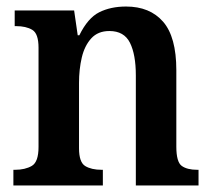

<svg xmlns="http://www.w3.org/2000/svg" viewBox="-20 -568 653 588"><path d="M21 0V-48H26Q57 -48 77.5 -60Q98 -72 98 -118V-422Q98 -465 79 -476.5Q60 -488 29 -488H25V-536H207L218 -460H223Q249 -513 284 -530.5Q319 -548 366 -548Q439 -548 479.5 -501.5Q520 -455 520 -353V-119Q520 -72 536.5 -60Q553 -48 584 -48H588V0H396V-337Q396 -401 378 -437Q360 -473 315 -473Q280 -473 259.5 -450.5Q239 -428 230.5 -392Q222 -356 222 -314V-114Q222 -71 241 -59.5Q260 -48 291 -48H295V0Z"/></svg>

Font: Noto Serif Thai SemiCondensed SemiBold
Style: Regular
Weight: 600
Width: 4
Designer: Monotype Design Team
Foundry: Monotype Imaging Inc.
Version: Version 2.002; ttfautohint (v1.8.4.7-5d5b)